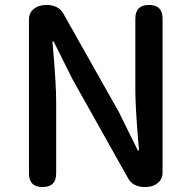

<svg xmlns="http://www.w3.org/2000/svg" viewBox="-20 -756 774 776"><path d="M152 0Q97 0 97 -55V-677Q97 -705 118 -721Q137 -736 168 -736Q216 -736 236 -701L460 -304L537 -148H542Q541 -162 538 -192Q527 -328 527 -393V-681Q527 -736 582 -736Q637 -736 637 -681V-368V-59Q637 -31 616 -15Q597 0 566 0Q518 0 498 -35L274 -434L197 -588H192Q193 -572 196 -540Q207 -410 207 -347V-55Q207 0 152 0Z"/></svg>

Font: GenSenRounded JP M
Style: Regular
Weight: 500
Version: Version 1.501;PS 1;hotconv 16.6.51;makeotf.lib2.5.65220